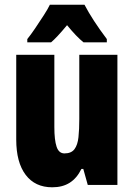

<svg xmlns="http://www.w3.org/2000/svg" viewBox="-20 -786 569 816"><path d="M479 -553V0H353L334 -68H326Q307 -29 276.5 -9.5Q246 10 202 10Q129 10 89 -43Q49 -96 49 -193V-553H211V-246Q211 -191 220.5 -162.5Q230 -134 254 -134Q283 -134 296.5 -152Q310 -170 313.5 -203Q317 -236 317 -280V-553ZM339 -766Q373 -701 434 -620V-606H335Q305 -630 265 -679Q221 -626 197 -606H96V-620Q110 -637 129 -665Q148 -693 166 -721Q184 -749 192 -766Z"/></svg>

Font: Noto Sans Tamil ExtraCondensed Black
Style: Regular
Weight: 900
Width: 2
Designer: Jelle Bosma - Monotype Design Team
Foundry: Monotype Imaging Inc.
Version: Version 2.004; ttfautohint (v1.8.4.7-5d5b)